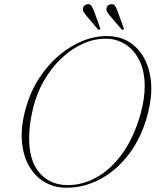

<svg xmlns="http://www.w3.org/2000/svg" viewBox="-20 -883 750 915"><path d="M496.5 -711Q571.5 -709 623.8 -661.5Q676 -614 694 -531Q712 -448 684 -339Q655 -228.5 594.8 -149Q534.5 -69.5 454.8 -27.8Q375 14 287.5 11.5Q232.5 9.5 188 -18.2Q143.5 -46 116 -96.2Q88.5 -146.5 84 -216.2Q79.5 -286 104 -371Q126 -448 167.2 -511.2Q208.5 -574.5 262.2 -619.8Q316 -665 376.2 -689Q436.5 -713 496.5 -711ZM296.5 -1Q368 1 436.5 -35.8Q505 -72.5 560.5 -147.8Q616 -223 649 -337Q670 -412 669.5 -474.5Q669 -545 644.5 -594.5Q620 -644 579.5 -670.5Q539 -697 489.5 -698.5Q433 -700 378 -676Q323 -652 275 -607.2Q227 -562.5 191.2 -501.5Q155.5 -440.5 138 -369Q128.5 -330 123.8 -295.2Q119 -260.5 119 -229.5Q117.5 -119.5 166.8 -61.2Q216 -3 296.5 -1ZM540.5 -829 569 -750.5Q571.5 -744.5 567.5 -742Q562.5 -739 559 -743.5L504 -808Q496.5 -816.5 491.5 -824.2Q486.5 -832 487 -841.5Q489.5 -859.5 508.5 -863Q521.5 -864.5 528 -855Q534.5 -845.5 540.5 -829ZM428.5 -829 457 -750.5Q459 -744.5 455.5 -742Q450.5 -739 446.5 -743.5L391.5 -808Q384.5 -816.5 379.5 -824.2Q374.5 -832 375 -841.5Q377 -859.5 397 -863Q409.5 -864.5 415.8 -855Q422 -845.5 428.5 -829Z"/></svg>

Font: Fraunces 72pt S000 Thin
Style: Italic
Weight: 100
Italic angle: -16°
Version: Version 1.000; ttfautohint (v1.8.3)